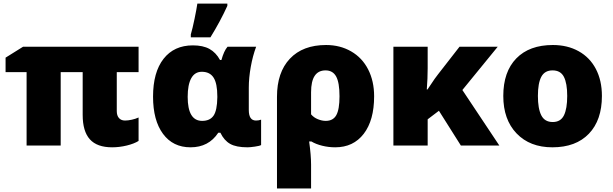

<svg xmlns="http://www.w3.org/2000/svg" viewBox="-20 -815 3433 1075"><path d="M680.2 -140.1Q696.8 -140.1 718 -144.8Q739.3 -149.4 755.9 -157.2V-25.9Q731 -10.3 689.7 -0.2Q648.4 9.8 607.9 9.8Q523.4 9.8 483.2 -34.9Q442.9 -79.6 442.9 -171.9V-411.1H319.8V0H128.9V-411.1H11.2V-492.2L108.9 -553.2H755.9V-411.1H633.8V-192.9Q633.8 -168 646 -154.1Q658.2 -140.1 680.2 -140.1Z M1046.9 9.8Q948.2 9.8 892.6 -65.7Q836.9 -141.1 836.9 -273.9Q836.9 -410.6 895.8 -485.8Q954.6 -561 1060.1 -561Q1116.7 -561 1152.8 -541Q1189 -521 1211.9 -479H1219.7Q1233.9 -530.3 1253.9 -553.2H1414.1Q1395 -502 1384 -440.4Q1373 -378.9 1373 -324.2V-199.2Q1373 -140.1 1413.1 -140.1Q1428.7 -140.1 1441.9 -145V-2.9Q1434.1 2 1407 5.9Q1379.9 9.8 1365.7 9.8Q1302.7 9.8 1268.8 -9.3Q1234.9 -28.3 1213.9 -71.8H1202.1Q1148.4 9.8 1046.9 9.8ZM1111.8 -138.2Q1155.3 -138.2 1175.5 -167.2Q1195.8 -196.3 1196.8 -270V-274.9Q1196.8 -347.7 1175.8 -380.4Q1154.8 -413.1 1109.9 -413.1Q1070.8 -413.1 1050.8 -377Q1030.8 -340.8 1030.8 -272.9Q1030.8 -138.2 1111.8 -138.2ZM1048.3 -622.1Q1058.1 -655.3 1069.3 -709.7Q1080.6 -764.2 1085 -794.9H1252.9V-782.2Q1212.9 -694.3 1158.2 -606H1048.3Z M2074.7 -275.9Q2074.7 -141.6 2016.6 -65.9Q1958.5 9.8 1856.9 9.8Q1819.8 9.8 1784.2 1Q1748.5 -7.8 1723.6 -22.9H1710.9Q1721.7 54.2 1721.7 106.9V240.2H1530.8V-272.9Q1530.8 -409.7 1603 -486.3Q1675.3 -563 1805.7 -563Q1884.3 -563 1946 -527.3Q2007.8 -491.7 2041.3 -426.3Q2074.7 -360.8 2074.7 -275.9ZM1802.7 -420.9Q1721.7 -420.9 1721.7 -298.8V-174.8Q1736.8 -156.7 1759.8 -147.5Q1782.7 -138.2 1803.7 -138.2Q1845.2 -138.2 1863 -170.4Q1880.9 -202.6 1880.9 -275.9Q1880.9 -352.5 1862.1 -386.7Q1843.3 -420.9 1802.7 -420.9Z M2568.8 -311 2775.9 0H2560.5L2437.5 -194.8L2374.5 -147V0H2182.6V-553.2H2374.5V-433.1Q2374.5 -376 2369.6 -314H2373.5Q2382.8 -326.7 2397.5 -349.6Q2412.1 -372.6 2432.6 -398.9L2552.7 -553.2H2766.6Z M3350.1 -277.8Q3350.1 -142.1 3277.1 -66.2Q3204.1 9.8 3072.8 9.8Q2946.8 9.8 2872.3 -67.9Q2797.9 -145.5 2797.9 -277.8Q2797.9 -413.1 2870.8 -488Q2943.8 -563 3075.7 -563Q3157.2 -563 3219.7 -528.3Q3282.2 -493.7 3316.2 -429Q3350.1 -364.3 3350.1 -277.8ZM2991.7 -277.8Q2991.7 -206.5 3010.7 -169.2Q3029.8 -131.8 3074.7 -131.8Q3119.1 -131.8 3137.5 -169.2Q3155.8 -206.5 3155.8 -277.8Q3155.8 -348.6 3137.2 -384.8Q3118.7 -420.9 3073.7 -420.9Q3029.8 -420.9 3010.7 -385Q2991.7 -349.1 2991.7 -277.8Z"/></svg>

Font: OpenSansExtrabold
Style: Regular
Weight: 800
Foundry: Ascender Corporation
Version: Version 1.10